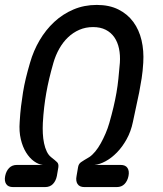

<svg xmlns="http://www.w3.org/2000/svg" viewBox="-43 -760 663 780"><path d="M140 0H10Q-10 0 -18 -12.5Q-26 -25 -22 -45Q-18 -65 -6 -77.5Q6 -90 26 -90H131Q113 -92 95 -105Q77 -118 63 -140.5Q49 -163 41.5 -194.5Q34 -226 37 -265Q39 -300 42.5 -328.5Q46 -357 50.5 -385Q55 -413 62 -442Q69 -471 79 -505Q93 -554 118 -596.5Q143 -639 177.5 -671Q212 -703 255.5 -721.5Q299 -740 350 -740Q401 -740 438 -721.5Q475 -703 498.5 -671Q522 -639 532 -596.5Q542 -554 539 -505Q537 -471 532.5 -442Q528 -413 522.5 -385Q517 -357 510.5 -328.5Q504 -300 497 -265Q489 -226 471.5 -194.5Q454 -163 432 -140.5Q410 -118 386 -105Q362 -92 341 -90H447Q467 -90 475 -77.5Q483 -65 479 -45Q475 -25 463 -12.5Q451 0 431 0H300Q280 0 272 -12.5Q264 -25 268 -45L274 -80Q276 -94 286 -101Q296 -108 320 -122Q332 -130 344 -144.5Q356 -159 366.5 -178Q377 -197 386 -218Q395 -239 401 -260Q411 -295 418 -324.5Q425 -354 430 -382.5Q435 -411 438 -440.5Q441 -470 444 -505Q446 -536 440.5 -562.5Q435 -589 421.5 -608.5Q408 -628 386.5 -639Q365 -650 335 -650Q305 -650 279.5 -639Q254 -628 233.5 -608.5Q213 -589 198 -562.5Q183 -536 174 -505Q164 -470 157 -440.5Q150 -411 145 -382.5Q140 -354 136.5 -324.5Q133 -295 131 -260Q130 -239 131 -218Q132 -197 136 -178Q140 -159 147 -144.5Q154 -130 164 -122Q182 -108 189 -101Q196 -94 194 -80L188 -45Q184 -25 172 -12.5Q160 0 140 0Z"/></svg>

Font: Maple Mono Normal NL
Style: Italic
Weight: 400
Italic angle: -10°
Monospace: yes
Designer: subframe7536
Version: Version 7.000